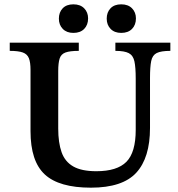

<svg xmlns="http://www.w3.org/2000/svg" viewBox="-20 -854 822 887"><path d="M400 13Q253 13 187 -48Q121 -109 121 -248V-531Q121 -566 113.5 -585Q106 -604 85.5 -611.5Q65 -619 25 -619V-657H344V-619Q303 -619 282.5 -611.5Q262 -604 255.5 -583.5Q249 -563 249 -526V-260Q249 -195 264.5 -151Q280 -107 318.5 -85Q357 -63 425 -63Q521 -63 564 -106.5Q607 -150 607 -254V-490Q607 -543 601 -570.5Q595 -598 575 -608.5Q555 -619 513 -619V-657H767V-619Q724 -619 704 -609Q684 -599 678.5 -572Q673 -545 673 -493V-263Q673 -125 609.5 -56Q546 13 400 13ZM540 -702Q509 -702 491 -720.5Q473 -739 473 -768Q473 -797 490.5 -815.5Q508 -834 540 -834Q572 -834 590 -815.5Q608 -797 608 -769Q608 -739 590 -720.5Q572 -702 540 -702ZM319 -702Q288 -702 270 -720.5Q252 -739 252 -768Q252 -797 269.5 -815.5Q287 -834 319 -834Q351 -834 369 -815.5Q387 -797 387 -769Q387 -739 369 -720.5Q351 -702 319 -702Z"/></svg>

Font: STIX Two Text SemiBold
Style: Regular
Weight: 600
Designer: Ross Mills, John Hudson & Paul Hanslow, Tiro Typeworks Ltd; with prior portions MicroPress Inc., and Coen Hoffman.
Foundry: Tiro Typeworks Ltd
Version: Version 2.13 b171